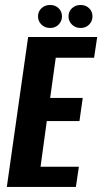

<svg xmlns="http://www.w3.org/2000/svg" viewBox="-20 -737 403 757"><path d="M6.9 0 90.9 -591H363.2L351 -509.3H199.8L177.8 -351H306.2L293.3 -259.7H164.5L139.9 -79.7H291L279.2 0ZM177.5 -626.7Q157.2 -626.7 143.6 -640Q129.9 -653.3 129.9 -672.5Q129.9 -691.8 143.6 -704.6Q157.2 -717.4 177.5 -717.4Q197.7 -717.4 211 -704.6Q224.4 -691.8 224.4 -672.5Q224.4 -653.3 211 -640Q197.7 -626.7 177.5 -626.7ZM297.7 -626.7Q277.5 -626.7 263.8 -640Q250.1 -653.3 250.1 -672.5Q250.1 -691.8 263.8 -704.6Q277.5 -717.4 297.7 -717.4Q318 -717.4 331.3 -704.6Q344.6 -691.8 344.6 -672.5Q344.6 -653.3 331.3 -640Q318 -626.7 297.7 -626.7Z"/></svg>

Font: Alumni Sans SC Thin
Style: Italic
Weight: 100
Italic angle: -8°
Designer: Robert E. Leuschke
Foundry: Robert E. Leuschke
Version: Version 1.016